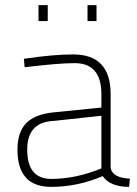

<svg xmlns="http://www.w3.org/2000/svg" viewBox="-20 -720 535 748"><path d="M483 8Q409 8 380 -34Q283 8 179 8Q48 8 48 -137Q48 -204 81 -239Q114 -274 186 -282L375 -301V-353Q375 -474 271 -474Q207 -474 76 -458L73 -491Q188 -508 265 -508Q411 -508 411 -353V-66Q418 -27 486 -24ZM180 -23Q275 -23 375 -64V-269L190 -249Q86 -245 86 -137Q86 -23 180 -23ZM166 -638H130V-700H166ZM356 -638H321V-700H356Z"/></svg>

Font: Storia Sans Thin
Style: Regular
Weight: 100
Designer: Accademia di Belle Arti di Urbino and others
Foundry: Accademia di Belle Arti di Urbino and others.
Version: Version 60.001;May 25, 2020;FontCreator 12.0.0.2522 64-bit